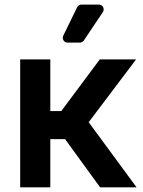

<svg xmlns="http://www.w3.org/2000/svg" viewBox="-20 -799 609 819"><path d="M66.1 -545.5H194.6V-325.3H241.5L405.5 -545.5H560.4L358.3 -277.7L562.5 0H407L257.5 -205.6H194.6V0H66.1ZM247.9 -637.8Q247.9 -629.3 253.7 -623.2Q259.6 -617.2 268.5 -617.2H320.3Q325.6 -617.2 330.3 -619.7Q334.9 -622.2 337.7 -626.4L418.7 -747.2Q422.2 -752.1 422.2 -758.5Q422.2 -767 416.4 -773.3Q410.5 -779.5 401.6 -779.5H327.8Q321.7 -779.5 316.6 -776.3Q311.4 -773.1 308.9 -767.8L250 -647Q247.9 -642.4 247.9 -637.8Z"/></svg>

Font: DeltaSans SemiBold
Style: Regular
Weight: 600
Designer: Rasmus Andersson
Foundry: rsms
Version: Version 3.012